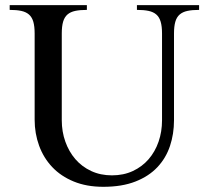

<svg xmlns="http://www.w3.org/2000/svg" viewBox="-20 -700 792 736"><path d="M112.8 -571.8Q112.8 -599.1 107.7 -616.7Q102.5 -634.3 91.1 -644.3Q79.6 -654.3 61.5 -658.2Q43.5 -662.1 17.1 -662.1V-680.2H313V-662.1Q286.6 -662.1 268.3 -658.2Q250 -654.3 238.5 -644.3Q227.1 -634.3 221.9 -616.7Q216.8 -599.1 216.8 -571.8V-238.8Q216.8 -195.3 230.5 -157Q244.1 -118.7 269 -89.8Q293.9 -61 329.6 -44.4Q365.2 -27.8 409.2 -27.8Q453.6 -27.8 489.3 -44.4Q524.9 -61 549.8 -89.8Q574.7 -118.7 587.9 -157Q601.1 -195.3 601.1 -238.8V-571.8Q601.1 -599.1 595.9 -616.7Q590.8 -634.3 579.3 -644.3Q567.9 -654.3 549.6 -658.2Q531.2 -662.1 504.9 -662.1V-680.2H743.2V-662.1Q716.8 -662.1 698.5 -658.2Q680.2 -654.3 668.7 -644.3Q657.2 -634.3 652.1 -616.7Q647 -599.1 647 -571.8V-238.8Q647 -186.5 631.6 -140.4Q616.2 -94.2 583.5 -59.3Q550.8 -24.4 499.3 -4.2Q447.8 16.1 376 16.1Q312 16.1 262.7 -4.2Q213.4 -24.4 180.2 -59.6Q147 -94.7 129.9 -141.6Q112.8 -188.5 112.8 -241.2Z"/></svg>

Font: Chandrasa
Style: Regular
Weight: 400
Designer: R.S. Wihananto
Foundry: R.S. Wihananto
Version: Version 2.0.1